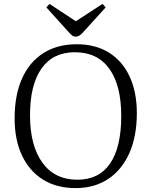

<svg xmlns="http://www.w3.org/2000/svg" viewBox="-20 -951 778 985"><path d="M368 14Q270 14 200 -30Q130 -74 92.5 -154Q55 -234 55 -344Q55 -463 93 -548Q131 -633 202.5 -678.5Q274 -724 374 -724Q470 -724 539 -681Q608 -638 645 -558.5Q682 -479 682 -370Q682 -252 643.5 -165.5Q605 -79 534.5 -32.5Q464 14 368 14ZM377 -29Q488 -29 545 -112.5Q602 -196 602 -356Q602 -513 541 -598Q480 -683 364 -683Q252 -683 193 -599.5Q134 -516 134 -360Q134 -204 197.5 -116.5Q261 -29 377 -29ZM369 -763Q358 -763 350 -769Q342 -775 329 -790L218 -913L234 -931L369 -842L506 -931L522 -913L405 -784Q397 -775 388 -769Q379 -763 369 -763Z"/></svg>

Font: Literata 36pt Light
Style: Regular
Weight: 300
Designer: Latin by Veronika Burian and Jose Scaglione. Greek by Irene Vlachou. Cyrillic by Vera Evstafieva.
Foundry: TypeTogether
Version: Version 3.002